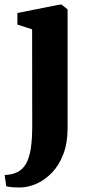

<svg xmlns="http://www.w3.org/2000/svg" viewBox="-47 -566 388 828"><path d="M40.5 242.5Q27.5 242.5 15.2 242Q3 241.5 -6.2 240.2Q-15.5 239 -20 237.5L-27 188.5Q-18 188.5 -3 186.2Q12 184 27.5 176.5Q51 165 65.2 140Q79.5 115 85.8 74.5Q92 34 92 -23.5L91.5 -439.5L28 -460V-510L209.5 -546H219L244.5 -525.5V-13.5Q244.5 50.5 226.2 98.5Q208 146.5 177.5 178.2Q147 210 111 226Q75 242 40.5 242.5Z"/></svg>

Font: Merriweather 72pt ExtraBold
Style: Regular
Weight: 800
Version: Version 2.100